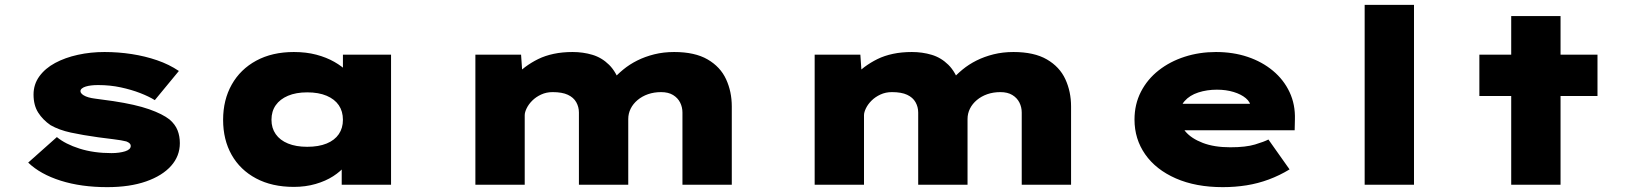

<svg xmlns="http://www.w3.org/2000/svg" viewBox="-20 -760 6715 790"><path d="M421 10Q314 10 230 -16.5Q146 -43 96 -91L214 -196Q249 -167 307.5 -148.5Q366 -130 439 -130Q455 -130 469.5 -132Q484 -134 495 -137.5Q506 -141 512 -146.5Q518 -152 518 -160Q518 -171 500 -178Q481 -183 448 -187Q415 -191 385 -195Q320 -204 271.5 -214.5Q223 -225 188 -245Q156 -267 137 -297Q118 -327 118 -371Q118 -413 142 -446Q166 -479 207 -501Q248 -523 300.5 -534.5Q353 -546 410 -546Q467 -546 522 -537.5Q577 -529 626.5 -512Q676 -495 716 -468L617 -348Q593 -363 557 -377Q521 -391 477 -400.5Q433 -410 384 -410Q368 -410 355.5 -408.5Q343 -407 333 -404Q323 -401 317 -396Q311 -391 311 -385Q311 -380 315 -375.5Q319 -371 324 -368Q340 -358 372.5 -354Q405 -350 446 -344Q538 -330 593.5 -310.5Q649 -291 678 -268Q701 -248 710.5 -224Q720 -200 720 -171Q720 -118 684 -77.5Q648 -37 581 -13.5Q514 10 421 10Z M1189 9Q1099 9 1033.5 -26Q968 -61 933 -123Q898 -185 898 -267Q898 -349 933.5 -412Q969 -475 1034.5 -510.5Q1100 -546 1189 -546Q1240 -546 1281.5 -535Q1323 -524 1355.5 -505.5Q1388 -487 1409 -465.5Q1430 -444 1438 -424L1391 -417V-535H1589V0H1386V-147L1428 -131Q1423 -105 1402.5 -80Q1382 -55 1351 -35Q1320 -15 1278.5 -3Q1237 9 1189 9ZM1244 -156Q1291 -156 1324 -169.5Q1357 -183 1374 -208Q1391 -233 1391 -267Q1391 -302 1374 -327Q1357 -352 1324 -366Q1291 -380 1244 -380Q1198 -380 1165 -366Q1132 -352 1114.5 -327Q1097 -302 1097 -267Q1097 -233 1114.5 -208Q1132 -183 1165 -169.5Q1198 -156 1244 -156Z M1936 0V-535H2124L2132 -419L2093 -443Q2115 -465 2140.5 -484Q2166 -503 2194.5 -517Q2223 -531 2258.5 -538.5Q2294 -546 2336 -546Q2379 -546 2417.5 -534.5Q2456 -523 2486 -493.5Q2516 -464 2534 -410L2487 -414L2497 -428Q2518 -452 2544 -473.5Q2570 -495 2602 -511Q2634 -527 2672 -536.5Q2710 -546 2754 -546Q2839 -546 2891.5 -515.5Q2944 -485 2967.5 -434Q2991 -383 2991 -322V0H2788V-297Q2788 -319 2778.5 -338Q2769 -357 2749.5 -369Q2730 -381 2700 -381Q2671 -381 2646.5 -372.5Q2622 -364 2603.5 -348.5Q2585 -333 2575 -313Q2565 -293 2565 -270V0H2362V-297Q2362 -320 2351 -339.5Q2340 -359 2316.5 -370Q2293 -381 2254 -381Q2228 -381 2206.5 -371Q2185 -361 2170 -346Q2155 -331 2147 -314.5Q2139 -298 2139 -286V0Z M3332 0V-535H3520L3528 -419L3489 -443Q3511 -465 3536.5 -484Q3562 -503 3590.5 -517Q3619 -531 3654.5 -538.5Q3690 -546 3732 -546Q3775 -546 3813.5 -534.5Q3852 -523 3882 -493.5Q3912 -464 3930 -410L3883 -414L3893 -428Q3914 -452 3940 -473.5Q3966 -495 3998 -511Q4030 -527 4068 -536.5Q4106 -546 4150 -546Q4235 -546 4287.5 -515.5Q4340 -485 4363.5 -434Q4387 -383 4387 -322V0H4184V-297Q4184 -319 4174.5 -338Q4165 -357 4145.5 -369Q4126 -381 4096 -381Q4067 -381 4042.5 -372.5Q4018 -364 3999.5 -348.5Q3981 -333 3971 -313Q3961 -293 3961 -270V0H3758V-297Q3758 -320 3747 -339.5Q3736 -359 3712.5 -370Q3689 -381 3650 -381Q3624 -381 3602.5 -371Q3581 -361 3566 -346Q3551 -331 3543 -314.5Q3535 -298 3535 -286V0Z M5011 10Q4900 10 4818 -26Q4736 -62 4692 -125Q4648 -188 4648 -268Q4648 -331 4674.5 -382.5Q4701 -434 4747.5 -470.5Q4794 -507 4854.5 -526.5Q4915 -546 4983 -546Q5054 -546 5113.5 -526Q5173 -506 5217.5 -469Q5262 -432 5286 -381Q5310 -330 5308 -268L5307 -224H4776L4753 -333H5146L5127 -301V-319Q5125 -340 5106 -356Q5087 -372 5056 -381.5Q5025 -391 4987 -391Q4946 -391 4910.5 -379.5Q4875 -368 4854 -344Q4833 -320 4833 -284Q4833 -248 4857.5 -219Q4882 -190 4929 -172Q4976 -154 5042 -154Q5106 -154 5144 -165.5Q5182 -177 5199 -186L5286 -63Q5245 -38 5200.5 -21.5Q5156 -5 5109 2.5Q5062 10 5011 10Z M5595 0V-740H5798V0Z M6198 0V-694H6401V0ZM6067 -365V-535H6553V-365Z"/></svg>

Font: Lexend Tera Black
Style: Regular
Weight: 900
Version: Version 1.007